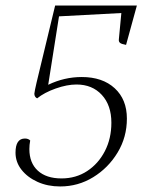

<svg xmlns="http://www.w3.org/2000/svg" viewBox="-20 -661 536 693"><path d="M197 12Q152 12 115.5 -4.5Q79 -21 57.5 -48.5Q36 -76 36 -110Q36 -161 70 -161Q82 -161 89 -154Q86 -138 86 -123Q86 -73 116.5 -45Q147 -17 202 -17Q254 -17 294.5 -43.5Q335 -70 358.5 -115.5Q382 -161 382 -218Q382 -281 347.5 -318.5Q313 -356 256 -356Q222 -356 181 -341.5Q140 -327 114 -306Q104 -311 104 -323Q104 -326 106.5 -338Q109 -350 112 -363L179 -641H474L435 -499Q418 -502 413 -506.5Q408 -511 409 -519L418 -614L193 -602L154 -355Q212 -383 275 -383Q350 -383 394 -342.5Q438 -302 438 -233Q438 -166 404.5 -110.5Q371 -55 316.5 -21.5Q262 12 197 12Z"/></svg>

Font: Petrona ExtraLight
Style: Italic
Weight: 200
Italic angle: -9°
Designer: Ringo R. Seeber
Foundry: Ringo R. Seeber
Version: Version 2.001; ttfautohint (v1.8.3)